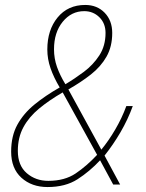

<svg xmlns="http://www.w3.org/2000/svg" viewBox="-20 -745 590 775"><path d="M172 10Q108 10 66.5 -27.5Q25 -65 25 -133Q25 -196 50 -241.5Q75 -287 119 -323Q163 -359 221 -392Q197 -432 184 -469.5Q171 -507 171 -545Q171 -624 212.5 -674.5Q254 -725 324 -725Q372 -725 402.5 -693.5Q433 -662 433 -612Q433 -557 410 -516.5Q387 -476 347 -444.5Q307 -413 256 -384L389 -141Q418 -176 445 -222Q472 -268 490 -317H516Q496 -262 466.5 -211.5Q437 -161 402 -117L465 0H437L384 -98Q342 -53 293 -21.5Q244 10 172 10ZM244 -405Q281 -427 318.5 -455Q356 -483 381 -521.5Q406 -560 406 -612Q406 -651 381 -675.5Q356 -700 320 -700Q268 -700 233 -657Q198 -614 198 -546Q198 -509 210 -475Q222 -441 244 -405ZM175 -15Q241 -15 285.5 -45Q330 -75 372 -120L233 -372Q178 -340 137.5 -306.5Q97 -273 74.5 -231.5Q52 -190 52 -136Q52 -77 88 -46Q124 -15 175 -15Z"/></svg>

Font: Noto Sans SemiCondensed Thin
Style: Italic
Weight: 100
Width: 4
Italic angle: -12°
Designer: Monotype Design Team
Foundry: Monotype Imaging Inc.
Version: Version 2.013; ttfautohint (v1.8.4.7-5d5b)